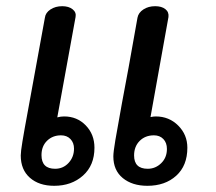

<svg xmlns="http://www.w3.org/2000/svg" viewBox="-20 -597 696 620"><path d="M285 -120Q285 -63 248 -30Q211 3 155 3Q106 3 76.5 -23Q47 -49 47 -95Q47 -107 52.5 -140.5Q58 -174 71 -244L125 -540Q127 -556 143 -566.5Q159 -577 181 -577Q202 -577 214.5 -567Q227 -557 224 -542L165 -218Q176 -221 187 -221Q229 -221 257 -192Q285 -163 285 -120ZM585 -120Q585 -62 549 -29.5Q513 3 456 3Q407 3 376.5 -22Q346 -47 346 -92Q346 -106 352.5 -144.5Q359 -183 374 -265Q392 -358 424 -540Q427 -556 443 -566.5Q459 -577 481 -577Q502 -577 514 -567.5Q526 -558 524 -542L466 -219Q476 -221 483 -221Q526 -221 555.5 -191.5Q585 -162 585 -120ZM219 -117Q219 -136 207.5 -148Q196 -160 177 -160Q150 -160 132 -142.5Q114 -125 114 -96Q114 -52 158 -52Q184 -52 201.5 -71Q219 -90 219 -117ZM519 -116Q519 -136 507.5 -148Q496 -160 477 -160Q449 -160 431 -142Q413 -124 413 -95Q413 -52 457 -52Q482 -52 500.5 -70Q519 -88 519 -116Z"/></svg>

Font: Mali Medium
Style: Italic
Weight: 500
Italic angle: -10°
Version: Version 1.000; ttfautohint (v1.6)